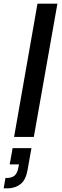

<svg xmlns="http://www.w3.org/2000/svg" viewBox="-37 -749 339 1050"><path d="M40 0 168 -729H277L148 0ZM-17 281 -7 224H8Q33 222 46 208Q59 194 63 169L67 150H16L32 61H135L114 179Q105 233 77.5 256Q50 279 9 281Z"/></svg>

Font: Hubot Sans Medium
Style: Italic
Weight: 500
Italic angle: -10°
Designer: Deni Anggara
Foundry: GitHub
Version: Version 1.001; ttfautohint (v1.8.4.7-5d5b);gftools[0.9.31]